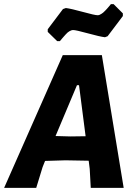

<svg xmlns="http://www.w3.org/2000/svg" viewBox="-43 -913 663 933"><path d="M509 -893 554 -848V-835L480 -737L467 -732Q442 -735 384 -751Q326 -767 313 -767Q308 -767 303.5 -765.5Q299 -764 294 -761Q289 -758 285.5 -755Q282 -752 276.5 -746Q271 -740 267.5 -736Q264 -732 257.5 -724.5Q251 -717 248 -713H235L189 -758V-771L263 -869L277 -874Q302 -871 360 -855Q418 -839 431 -839Q436 -839 440 -840.5Q444 -842 449.5 -845.5Q455 -849 458 -851.5Q461 -854 467.5 -860.5Q474 -867 476.5 -870Q479 -873 486.5 -881.5Q494 -890 496 -893ZM452 -645 558 0H398L393 -92L388 -132L275 -134L176 -131L164 -101L133 0H-23L262 -645ZM331 -499 227 -252 299 -250 373 -251 341 -499Z"/></svg>

Font: Alegreya Sans ExtraBold
Style: Italic
Weight: 800
Italic angle: -7°
Designer: Juan Pablo del Peral
Foundry: Huerta Tipografica
Version: Version 2.007